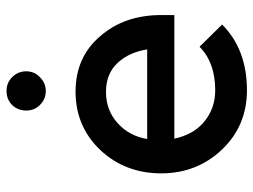

<svg xmlns="http://www.w3.org/2000/svg" viewBox="-114 -649 775 587"><g transform="rotate(-90 273.5 -355.5)"><path d="M349 -663Q349 -688 331 -706Q314 -723 289 -723Q263 -723 246 -706Q229 -688 229 -663Q229 -638 246 -621Q264 -603 289 -603Q313 -603 331 -621Q349 -638 349 -663ZM521 -210V-250Q521 -363 456 -437Q392 -512 287 -512Q180 -512 108 -436Q37 -360 37 -250Q37 -141 110 -64Q183 12 291 12Q416 12 492 -64L424 -133Q376 -85 291 -85Q233 -85 191 -122Q172 -139 160.5 -161Q149 -183 143 -210ZM286 -419Q342 -419 375 -383Q407 -349 416 -293H142Q151 -347 189 -382Q229 -419 286 -419Z"/></g></svg>

Font: Unageo
Style: Medium
Weight: 500
Designer: Richard Sepsi
Foundry: Richard Sepsi
Version: Version 2.000